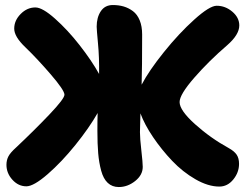

<svg xmlns="http://www.w3.org/2000/svg" viewBox="-20 -736 981 771"><path d="M85.9 12.2Q53.7 12.2 29.8 -14.2Q5.9 -40.5 5.9 -74.2Q5.9 -92.8 13.7 -107.9Q21.5 -123 44.9 -144Q119.1 -213.9 179.2 -277.1Q239.3 -340.3 238.8 -356Q238.3 -374 183.6 -437.5Q128.9 -501 81.1 -546.9Q37.1 -588.9 37.1 -621.1Q37.1 -653.8 63 -679.9Q88.9 -706.1 122.1 -706.1Q150.4 -706.1 200.9 -661.1Q251.5 -616.2 299.6 -554.7Q347.7 -493.2 377.9 -439Q378.9 -504.9 373.5 -561.5Q368.2 -618.2 368.2 -628.9Q368.2 -666 384.8 -690.9Q401.4 -715.8 433.1 -715.8Q456.5 -715.8 476.6 -710Q496.6 -704.1 513.9 -691.2Q531.2 -678.2 541 -654.3Q550.8 -630.4 550.8 -597.2Q550.8 -461.4 548.8 -401.9V-396Q578.1 -452.1 638.4 -527.1Q698.7 -602.1 760.3 -657.5Q821.8 -712.9 850.1 -712.9Q884.8 -712.9 912.8 -689.2Q940.9 -665.5 940.9 -633.8Q940.9 -596.7 892.1 -554.2Q819.3 -491.7 760.3 -424.1Q701.2 -356.4 701.2 -326.2Q701.2 -293 763.2 -237.3Q825.2 -181.6 898.9 -141.1Q920.9 -128.9 930.4 -114.7Q939.9 -100.6 939.9 -78.1Q939.9 -43.5 916.7 -15.1Q893.6 13.2 860.8 13.2Q815.9 13.2 764.9 -16.1Q713.9 -45.4 671.4 -90.1Q628.9 -134.8 594.7 -185.3Q560.5 -235.8 543.9 -280.8Q542 -227.1 542 -205.1Q542 -180.7 547.6 -131.8Q553.2 -83 553.2 -65.9Q553.2 -33.2 522.7 -9Q492.2 15.1 457 15.1Q430.7 15.1 412.8 -1.5Q395 -18.1 386.2 -50.8Q377.4 -83.5 374.3 -120.6Q371.1 -157.7 371.1 -210Q371.1 -256.3 372.1 -282.2Q337.9 -222.2 282.7 -153.8Q227.5 -85.4 171.4 -36.6Q115.2 12.2 85.9 12.2Z"/></svg>

Font: Shantell Sans Normal
Style: Regular
Weight: 800
Designer: Stephen Nixon, Anya Danilova, Shantell Martin
Foundry: Arrow Type
Version: Version 1.006;[559af2be0]